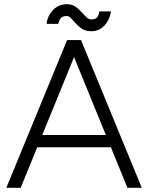

<svg xmlns="http://www.w3.org/2000/svg" viewBox="-20 -890 702 910"><path d="M298 -700H364L652 0H584ZM298 -700H364L78 0H10ZM146 -250H516V-192H146ZM330 -789Q319 -802 312 -808Q305 -814 296 -814Q278 -814 269.5 -805.5Q261 -797 256 -777H201Q204 -813 230.5 -841.5Q257 -870 296 -870Q321 -870 337 -859Q353 -848 372 -827Q384 -813 393 -805.5Q402 -798 413 -798Q431 -798 439.5 -807Q448 -816 451 -836H506Q501 -798 476 -770Q451 -742 413 -742Q385 -742 367 -754.5Q349 -767 330 -789Z"/></svg>

Font: Oak Sans Light
Style: Regular
Weight: 400
Designer: Erik Kennedy, Walven
Foundry: Erik Kennedy, Walven
Version: Version 1.100;Glyphs 3.1.2 (3151)